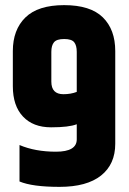

<svg xmlns="http://www.w3.org/2000/svg" viewBox="-20 -723 504 748"><path d="M227 -356Q256 -356 279 -365V-521Q279 -546 269 -558.5Q259 -571 230 -571Q201 -571 190.5 -558.5Q180 -546 180 -521V-405Q180 -356 227 -356ZM30 -524Q30 -607 79 -655Q128 -703 230 -703Q332 -703 380.5 -655.5Q429 -608 429 -524V-163Q429 -83 373.5 -39Q318 5 212 5Q106 5 56 -16V-158Q117 -132 198 -132Q279 -132 279 -180V-239Q249 -227 179 -227Q109 -227 69.5 -269Q30 -311 30 -387Z"/></svg>

Font: Khand
Style: Bold
Weight: 700
Designer: Devanagari: Sanchit Sawaria, Jyotish Sonowal; Latin: Satya Rajpurohit
Foundry: Indian Type Foundry
Version: Version 1.101;PS 1.0;hotconv 1.0.78;makeotf.lib2.5.61930; tt